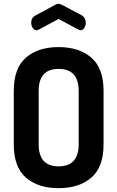

<svg xmlns="http://www.w3.org/2000/svg" viewBox="-20 -977 612 1003"><path d="M52 -223V-502Q52 -621 115.5 -676Q179 -731 286 -731Q393 -731 457 -676Q521 -621 521 -502V-223Q521 -104 457 -49Q393 6 286 6Q179 6 115.5 -49Q52 -104 52 -223ZM143 -859Q143 -885 165 -896L269 -952Q277 -957 286 -957Q293 -957 303 -952L407 -897Q428 -884 428 -858Q428 -843 420 -831Q412 -819 400 -819Q394 -819 390 -822L286 -878L182 -822Q176 -819 171 -819Q159 -819 151 -831Q143 -843 143 -859ZM182 -223Q182 -108 286 -108Q391 -108 391 -223V-502Q391 -617 286 -617Q182 -617 182 -502Z"/></svg>

Font: Terminal Dosis
Style: Bold
Weight: 700
Designer: EdgarTolentino, PabloImpallari, IginoMarini
Foundry: EdgarTolentino, PabloImpallari, IginoMarini
Version: Version 1.006